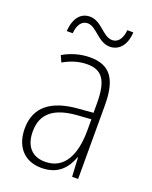

<svg xmlns="http://www.w3.org/2000/svg" viewBox="-137 -882 693 874"><g transform="rotate(20 210.0 -444.5)"><path d="M68 -708H97C101 -755 122 -774 146 -774C190 -774 218 -708 276 -708C318 -708 352 -741 355 -806H326C322 -761 302 -740 276 -740C230 -740 203 -806 146 -806C102 -806 73 -773 68 -708ZM210 -632C165 -632 119 -619 80 -596L94 -565C136 -589 174 -598 208 -598C279 -598 310 -559 310 -446V-400L237 -394C111 -384 40 -331 40 -226C40 -147 82 -83 172 -83C254 -83 291 -131 311 -185H313L318 -93H347V-450C347 -579 305 -632 210 -632ZM240 -364 311 -369V-311C310 -194 270 -115 178 -115C115 -115 79 -155 79 -226C79 -312 133 -355 240 -364Z"/></g></svg>

Font: Noto Sans Telugu UI Condensed ExtraLight
Style: Regular
Weight: 200
Width: 3
Designer: Jelle Bosma - Monotype Design Team
Foundry: Monotype Imaging Inc.
Version: Version 2.005